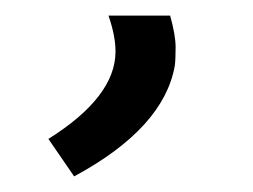

<svg xmlns="http://www.w3.org/2000/svg" viewBox="-20 29 324 246"><path d="M42 207Q128 153 128 95Q128 75 119 49H198Q205 74 205 89.5Q205 105 204 113Q190 193 75 255Z"/></svg>

Font: Rambla
Style: Italic
Weight: 400
Italic angle: -12°
Designer: Martin Sommaruga
Foundry: Martin Sommaruga
Version: Version 1.001